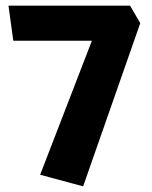

<svg xmlns="http://www.w3.org/2000/svg" viewBox="-20 -586 536 679"><path d="M274 73 476 -504 440 -566H10L27 -442H305L122 32Z"/></svg>

Font: Catamaran Thin ExtraBold
Style: Regular
Weight: 800
Version: Version 2.000